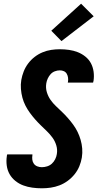

<svg xmlns="http://www.w3.org/2000/svg" viewBox="-20 -1009 540 1037"><path d="M206 8Q180 8 154.5 4.5Q129 1 106 -7.5Q83 -16 63.5 -31.5Q44 -47 32 -68Q20 -89 16.5 -114.5Q13 -140 17 -166Q17 -168 17.5 -170.5Q18 -173 19 -175H155Q155 -174 155 -173Q155 -172 155 -171Q153 -159 154.5 -146.5Q156 -134 163 -124.5Q170 -115 181.5 -110.5Q193 -106 206 -106Q220 -106 234.5 -110.5Q249 -115 260 -125Q271 -135 278 -149Q285 -163 287 -177Q291 -201 284 -224Q277 -247 263.5 -265.5Q250 -284 233.5 -300Q217 -316 201 -331.5Q185 -347 170 -364Q155 -381 141.5 -399.5Q128 -418 117.5 -438.5Q107 -459 101 -481.5Q95 -504 93 -528.5Q91 -553 95 -577Q99 -600 108 -623Q117 -646 132 -666Q147 -686 167 -701.5Q187 -717 210 -726.5Q233 -736 256.5 -739.5Q280 -743 303 -743Q328 -743 353 -739.5Q378 -736 400.5 -727Q423 -718 441.5 -703Q460 -688 471 -667.5Q482 -647 485.5 -622Q489 -597 485 -571Q484 -569 483.5 -567Q483 -565 483 -563H346Q346 -564 346.5 -564.5Q347 -565 347 -566Q349 -578 347.5 -589.5Q346 -601 340.5 -610.5Q335 -620 325 -624.5Q315 -629 303 -629Q290 -629 276.5 -624Q263 -619 253.5 -608.5Q244 -598 238 -585Q232 -572 230 -559Q226 -534 233 -511Q240 -488 253 -469.5Q266 -451 282.5 -435.5Q299 -420 315.5 -404Q332 -388 347 -371Q362 -354 375.5 -335.5Q389 -317 399 -296.5Q409 -276 415.5 -253.5Q422 -231 424 -207Q426 -183 422 -158Q418 -134 408.5 -111Q399 -88 383 -68Q367 -48 346 -32.5Q325 -17 301.5 -8Q278 1 254 4.5Q230 8 206 8ZM312 -787 257 -843 418 -989 486 -921Z"/></svg>

Font: Iosevka SS04 Heavy Oblique
Style: Regular
Weight: 900
Italic angle: -9°
Monospace: yes
Designer: Belleve Invis
Foundry: Belleve Invis
Version: Version 19.0.0; ttfautohint (v1.8.4)